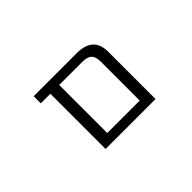

<svg xmlns="http://www.w3.org/2000/svg" viewBox="-66 -826 1131 1131"><g transform="rotate(-45 500.0 -260.0)"><path d="M663.1 -384.8Q663.1 -425.8 644.5 -442.9Q626 -460 582 -460H392.6V-59.6H663.1ZM392.6 0H319.3V-460H239.3V-519.5H597.7Q735.4 -519.5 735.4 -394.5V0Z"/></g></svg>

Font: GenEi Gothic M SemiLight
Style: Regular
Weight: 350
Designer: o_tamon (Modified); [Source Han Sans]
Ryoko NISHIZUKA  (kana & ideographs); Paul D. Hunt (Latin, Greek & Cyrillic); Wenl
Version: Version 1.1a;Original Version 1.004